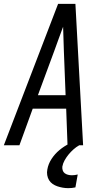

<svg xmlns="http://www.w3.org/2000/svg" viewBox="-32 -755 552 998"><path d="M-12 0 270 -735H360L400 0H319L312 -190H138L69 0ZM309 -260 300 -490Q299 -522 298 -553.5Q297 -585 296 -616Q285 -585 273 -553.5Q261 -522 250 -490L165 -260ZM323 223Q308 223 294 220.5Q280 218 266.5 213.5Q253 209 241.5 201Q230 193 223 181.5Q216 170 213.5 155.5Q211 141 214 126Q219 97 236 71Q253 45 277 25Q301 5 328.5 -8.5Q356 -22 385 -30L380 0Q364 9 350 21.5Q336 34 324.5 48Q313 62 304 78Q295 94 292 111Q291 121 294 130.5Q297 140 304.5 145.5Q312 151 321.5 153.5Q331 156 342 156Q349 156 356.5 155Q364 154 372 152L360 219Q351 221 341.5 222Q332 223 323 223Z"/></svg>

Font: Iosevka SS18
Style: Italic
Weight: 400
Italic angle: -9°
Monospace: yes
Designer: Belleve Invis
Foundry: Belleve Invis
Version: Version 25.1.1; ttfautohint (v1.8.4)